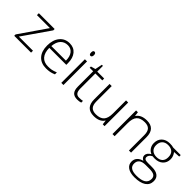

<svg xmlns="http://www.w3.org/2000/svg" viewBox="110 -1769 3053 3053"><g transform="rotate(45 1636.5 -242.5)"><path d="M418.9 0H40V-30.8L355 -487.8H63V-530.8H418V-500L101.1 -43H418.9Z M764.2 9.8Q648.4 9.8 583.7 -61.5Q519 -132.8 519 -261.2Q519 -388.2 581.5 -464.6Q644 -541 750 -541Q843.8 -541 897.9 -475.6Q952.1 -410.2 952.1 -297.9V-258.8H569.8Q570.8 -149.4 620.8 -91.8Q670.9 -34.2 764.2 -34.2Q809.6 -34.2 844 -40.5Q878.4 -46.9 931.2 -67.9V-23.9Q886.2 -4.4 848.1 2.7Q810.1 9.8 764.2 9.8ZM750 -498Q673.3 -498 627 -447.5Q580.6 -397 572.8 -301.8H900.9Q900.9 -394 860.8 -446Q820.8 -498 750 -498Z M1147 0H1098.6V-530.8H1147ZM1091.8 -678.2Q1091.8 -725.1 1122.6 -725.1Q1137.7 -725.1 1146.2 -712.9Q1154.8 -700.7 1154.8 -678.2Q1154.8 -656.2 1146.2 -643.6Q1137.7 -630.9 1122.6 -630.9Q1091.8 -630.9 1091.8 -678.2Z M1464.8 -33.2Q1510.7 -33.2 1544.9 -41V-2Q1509.8 9.8 1463.9 9.8Q1393.6 9.8 1360.1 -27.8Q1326.7 -65.4 1326.7 -146V-488.8H1248V-517.1L1326.7 -539.1L1351.1 -659.2H1376V-530.8H1531.7V-488.8H1376V-152.8Q1376 -91.8 1397.5 -62.5Q1418.9 -33.2 1464.8 -33.2Z M1701.7 -530.8V-187Q1701.7 -106.9 1735.4 -70.6Q1769 -34.2 1839.8 -34.2Q1934.6 -34.2 1979.2 -82Q2023.9 -129.9 2023.9 -237.8V-530.8H2071.8V0H2030.8L2022 -73.2H2019Q1967.3 9.8 1835 9.8Q1653.8 9.8 1653.8 -184.1V-530.8Z M2619.6 0V-344.2Q2619.6 -424.3 2585.9 -460.7Q2552.2 -497.1 2481.4 -497.1Q2386.2 -497.1 2342 -449Q2297.9 -400.9 2297.9 -293V0H2249.5V-530.8H2290.5L2299.8 -458H2302.7Q2354.5 -541 2486.8 -541Q2667.5 -541 2667.5 -347.2V0Z M3253.4 -530.8V-497.1L3143.6 -490.2Q3187.5 -435.5 3187.5 -370.1Q3187.5 -293.5 3136.5 -245.8Q3085.4 -198.2 2999.5 -198.2Q2963.4 -198.2 2948.7 -201.2Q2919.9 -186 2904.8 -165.5Q2889.6 -145 2889.6 -122.1Q2889.6 -96.7 2908.9 -85Q2928.2 -73.2 2973.6 -73.2H3066.4Q3152.8 -73.2 3198.7 -38.3Q3244.6 -3.4 3244.6 64.9Q3244.6 148.9 3176.5 194.6Q3108.4 240.2 2982.4 240.2Q2882.3 240.2 2827.4 201.7Q2772.5 163.1 2772.5 94.2Q2772.5 39.6 2806.4 3.4Q2840.3 -32.7 2898.4 -45.9Q2874.5 -56.2 2860.1 -75Q2845.7 -93.8 2845.7 -118.2Q2845.7 -171.4 2913.6 -211.9Q2867.2 -231 2841.3 -271.7Q2815.4 -312.5 2815.4 -365.2Q2815.4 -444.8 2866 -492.9Q2916.5 -541 3002.4 -541Q3054.7 -541 3083.5 -530.8ZM2823.7 89.8Q2823.7 199.2 2986.3 199.2Q3195.3 199.2 3195.3 65.9Q3195.3 18.1 3162.6 -3.4Q3129.9 -24.9 3056.6 -24.9H2969.7Q2823.7 -24.9 2823.7 89.8ZM2864.3 -365.2Q2864.3 -303.7 2901.6 -269.8Q2939 -235.8 3001.5 -235.8Q3067.9 -235.8 3103.3 -269.5Q3138.7 -303.2 3138.7 -367.2Q3138.7 -435.1 3102.3 -469Q3065.9 -502.9 3000.5 -502.9Q2937 -502.9 2900.6 -466.6Q2864.3 -430.2 2864.3 -365.2Z"/></g></svg>

Font: CAA NEO Sans Light
Style: Regular
Weight: 300
Version: Version 1.10